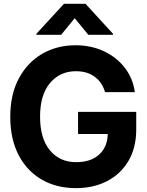

<svg xmlns="http://www.w3.org/2000/svg" viewBox="-20 -974 768 1004"><path d="M377.4 9.8Q274.9 9.8 197.5 -35.4Q120.1 -80.6 76.9 -164.1Q33.7 -247.6 33.7 -362.8Q33.7 -481 78.9 -564.7Q124 -648.4 201.2 -692.9Q278.3 -737.3 374.5 -737.3Q456.5 -737.3 523.2 -706.1Q589.8 -674.8 632.6 -619.6Q675.3 -564.5 685.1 -492.2H529.3Q514.6 -543.5 475.3 -572.5Q436 -601.6 377 -601.6Q293.5 -601.6 241.5 -539.8Q189.5 -478 189.5 -364.3Q189.5 -250.5 240.7 -188.2Q292 -126 378.4 -126Q455.1 -126 498.5 -165.8Q542 -205.6 543.5 -273.4H388.2V-389.2H692.4V-297.4Q692.4 -201.7 651.9 -132.8Q611.3 -64 540.3 -27.1Q469.2 9.8 377.4 9.8ZM441.9 -792 370.6 -878.9 299.8 -792H170.4V-797.4L314.5 -954.1H427.2L570.8 -797.4V-792Z"/></svg>

Font: Inter Tight
Style: Bold
Weight: 700
Designer: Rasmus Andersson
Foundry: rsms
Version: Version 3.004; ttfautohint (v1.8.4.7-5d5b)